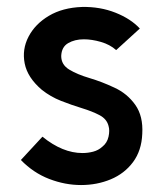

<svg xmlns="http://www.w3.org/2000/svg" viewBox="-20 -525 470 552"><path d="M40 -65 102 -132Q160 -85 217 -85Q233 -85 248 -89Q263 -93 274 -103Q288 -114 292 -132Q296 -150 292 -163Q287 -183 266 -194Q245 -205 215.5 -214Q186 -223 155.5 -235Q125 -247 100 -267Q59 -302 51 -342.5Q43 -383 62 -419.5Q81 -456 120.5 -479.5Q160 -503 216 -505Q268 -506 312 -488.5Q356 -471 382 -443L314 -381Q296 -397 270 -404.5Q244 -412 221 -412Q195 -412 176 -401Q157 -390 156 -364Q156 -339 179 -325Q202 -311 237.5 -300.5Q273 -290 309 -273Q346 -256 369 -223.5Q392 -191 389 -140Q387 -92 362.5 -59Q338 -26 298.5 -9.5Q259 7 213 7Q167 7 121.5 -10.5Q76 -28 40 -65Z"/></svg>

Font: Kulim Park SemiBold
Style: Regular
Weight: 600
Designer: Noponies / Dale Sattler
Foundry: Noponies
Version: Version 1.000; ttfautohint (v1.8.3)